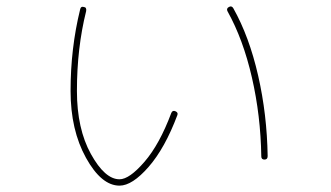

<svg xmlns="http://www.w3.org/2000/svg" viewBox="-20 -558 1040 604"><path d="M802 -66Q800 -194 772.5 -314Q745 -434 696 -522Q691 -531 700 -536Q709 -541 714 -532Q764 -443 792 -320.5Q820 -198 822 -67Q822 -56 812 -56Q802 -56 802 -66ZM356 26Q299 26 250.5 -61.5Q202 -149 202 -272Q202 -406 232 -528Q234 -539 244 -536Q253 -535 251 -523Q222 -407 222 -272Q222 -153 266 -73.5Q310 6 356 6Q387 6 434.5 -49Q482 -104 519 -203Q523 -212 532 -208Q541 -204 538 -196Q499 -92 447.5 -33Q396 26 356 26Z"/></svg>

Font: Rounded Mplus 1c Thin
Style: Regular
Weight: 250
Version: Version 1.059.20150529